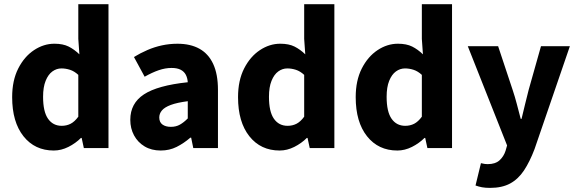

<svg xmlns="http://www.w3.org/2000/svg" viewBox="-20 -721 2807 935"><path d="M242.1 12Q149.6 12 94.4 -57.4Q39.2 -126.9 39.2 -247.9Q39.2 -329 68.7 -387.2Q98.2 -445.3 145.4 -476.7Q192.7 -508.1 244.9 -508.1Q286.5 -508.1 314.2 -494.3Q341.9 -480.4 366.6 -456.4L361.3 -531.5V-700.6H508.3V0H388.3L377.7 -49.2H374.1Q348.2 -23.3 313.2 -5.6Q278.1 12 242.1 12ZM280.4 -108.3Q304.2 -108.3 323.9 -118.3Q343.5 -128.4 361.3 -152.7V-356.4Q341.9 -374.3 320.9 -381.1Q299.9 -387.8 279.2 -387.8Q255.4 -387.8 235.1 -373.1Q214.7 -358.3 202.3 -327.5Q189.8 -296.7 189.8 -249.5Q189.8 -176.9 214 -142.6Q238.1 -108.3 280.4 -108.3Z M762.8 12Q717.5 12 684.2 -8Q651 -27.9 632.7 -61.8Q614.5 -95.7 614.5 -137.6Q614.5 -217.8 680.9 -261.4Q747.4 -305 894.4 -320.5Q892.9 -341.6 884.7 -357.2Q876.4 -372.9 859.5 -381.5Q842.5 -390.1 815.6 -390.1Q784.7 -390.1 752.7 -379Q720.7 -368 684.4 -347.4L632.3 -443.4Q663.8 -462.6 698 -477.4Q732.2 -492.2 768.8 -500.1Q805.4 -508 844.4 -508Q907.6 -508 951.5 -483.5Q995.3 -459 1018.3 -409.3Q1041.4 -359.6 1041.4 -283.3V0H921.2L910.9 -50.6H906.9Q875.2 -23.2 840.1 -5.6Q805.1 12 762.8 12ZM812.2 -103.3Q837.2 -103.3 856.2 -114.1Q875.3 -124.9 894.4 -144.3V-228.2Q842 -221.3 811.7 -210Q781.4 -198.6 768.5 -183.2Q755.6 -167.8 755.6 -149Q755.6 -125.8 771.2 -114.5Q786.7 -103.3 812.2 -103.3Z M1342.1 12Q1249.6 12 1194.4 -57.4Q1139.2 -126.9 1139.2 -247.9Q1139.2 -329 1168.7 -387.2Q1198.2 -445.3 1245.4 -476.7Q1292.7 -508.1 1344.9 -508.1Q1386.5 -508.1 1414.2 -494.3Q1441.9 -480.4 1466.6 -456.4L1461.3 -531.5V-700.6H1608.3V0H1488.3L1477.7 -49.2H1474.1Q1448.2 -23.3 1413.2 -5.6Q1378.1 12 1342.1 12ZM1380.4 -108.3Q1404.2 -108.3 1423.9 -118.3Q1443.5 -128.4 1461.3 -152.7V-356.4Q1441.9 -374.3 1420.9 -381.1Q1399.9 -387.8 1379.2 -387.8Q1355.4 -387.8 1335.1 -373.1Q1314.7 -358.3 1302.3 -327.5Q1289.8 -296.7 1289.8 -249.5Q1289.8 -176.9 1314 -142.6Q1338.1 -108.3 1380.4 -108.3Z M1915.1 12Q1822.6 12 1767.4 -57.4Q1712.2 -126.9 1712.2 -247.9Q1712.2 -329 1741.7 -387.2Q1771.2 -445.3 1818.4 -476.7Q1865.7 -508.1 1917.9 -508.1Q1959.5 -508.1 1987.2 -494.3Q2014.9 -480.4 2039.6 -456.4L2034.3 -531.5V-700.6H2181.3V0H2061.3L2050.7 -49.2H2047.1Q2021.2 -23.3 1986.2 -5.6Q1951.1 12 1915.1 12ZM1953.4 -108.3Q1977.2 -108.3 1996.9 -118.3Q2016.5 -128.4 2034.3 -152.7V-356.4Q2014.9 -374.3 1993.9 -381.1Q1972.9 -387.8 1952.2 -387.8Q1928.4 -387.8 1908.1 -373.1Q1887.7 -358.3 1875.3 -327.5Q1862.8 -296.7 1862.8 -249.5Q1862.8 -176.9 1887 -142.6Q1911.1 -108.3 1953.4 -108.3Z M2366.4 194Q2343.7 194 2327.5 191Q2311.3 188 2295.7 182.3L2322.1 73.6Q2333.4 76.6 2340.6 77.4Q2347.8 78.3 2355.2 78.3Q2392 78.3 2412.4 59.9Q2432.9 41.5 2442 13.2L2449.4 -12.7L2258 -496.1H2405.7L2476.6 -282.7Q2487.8 -249.4 2496.9 -214.2Q2506.1 -179 2515.8 -142.1H2519.8Q2528.5 -177.4 2536.8 -212.5Q2545.1 -247.7 2554.3 -282.7L2614.5 -496.1H2755.2L2583 5.4Q2559.5 67.1 2531.6 109.2Q2503.6 151.3 2464.2 172.6Q2424.7 194 2366.4 194Z"/></svg>

Font: Source Sans 3
Style: Regular
Weight: 200
Designer: Paul D. Hunt
Foundry: Adobe
Version: Version 3.046;hotconv 1.0.118;makeotfexe 2.5.65603